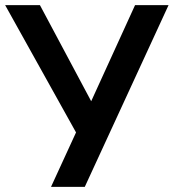

<svg xmlns="http://www.w3.org/2000/svg" viewBox="-31 -725 674 745"><path d="M167 0 275 -235 273 -195 -11 -705H124L332 -315H315L493 -705H623L298 0Z"/></svg>

Font: Nunito Sans 10pt SemiCondensed
Style: Bold
Weight: 700
Width: 4
Designer: Vernon Adams
Foundry: Vernon Adams
Version: Version 3.101;gftools[0.9.27]